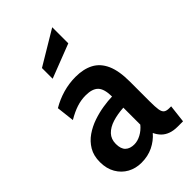

<svg xmlns="http://www.w3.org/2000/svg" viewBox="-230 -831 920 920"><g transform="rotate(-45 229.5 -371.0)"><path d="M158.5 10Q119.5 10 88 -7.2Q56.5 -24.5 37.8 -56.8Q19 -89 19 -133.5Q19 -176.5 37.2 -207.2Q55.5 -238 85.2 -258.5Q115 -279 150 -291Q185 -303 220 -308.5Q255 -314 282.5 -314.5Q282 -366.5 262 -387.2Q242 -408 197 -408Q165.5 -408 135.5 -398.2Q105.5 -388.5 70 -367.5L59.5 -458.5Q97.5 -481 139.5 -493Q181.5 -505 225.5 -505Q279 -505 316.5 -485.2Q354 -465.5 373.8 -421.5Q393.5 -377.5 393.5 -304.5V-169.5Q393.5 -133 396.5 -114Q399.5 -95 408.8 -88Q418 -81 436 -81H449.5L439 10H403Q374.5 10 354 2.2Q333.5 -5.5 319.8 -19.5Q306 -33.5 297 -53Q272 -24 237 -7Q202 10 158.5 10ZM196 -76.5Q218 -76.5 241.5 -89Q265 -101.5 283 -123.5V-238.5Q241 -236 207.5 -225.5Q174 -215 154.2 -194.2Q134.5 -173.5 134.5 -141Q134.5 -107 150.8 -91.8Q167 -76.5 196 -76.5ZM141.5 -576V-648.5L314.5 -752V-643Z"/></g></svg>

Font: Cabin SemiCondensed SemiBold
Style: Regular
Weight: 600
Width: 4
Designer: Pablo Impallari
Foundry: Pablo Impallari. http://www.impallari.com Igino Marini. http://www.ikern.com
Version: Version 3.001